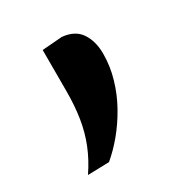

<svg xmlns="http://www.w3.org/2000/svg" viewBox="-85 -207 408 429"><g transform="rotate(-30 118.5 8.0)"><path d="M24.5 157Q43.5 129 55 100.2Q66.5 71.5 71.5 39.8Q76.5 8 76.5 -28.5Q76.5 -54 76.5 -81Q76.5 -108 76.5 -135.5L128 -139.5Q160.5 -136.5 175 -114.8Q189.5 -93 189.5 -61Q189.5 -28.5 180.2 3Q171 34.5 155 63Q139 91.5 119.5 115Q100 138.5 79.5 155.5Z"/></g></svg>

Font: Commissioner Thin Medium
Style: Regular
Weight: 500
Version: Version 1.000